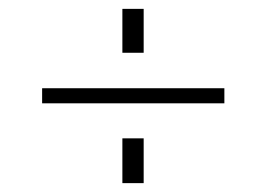

<svg xmlns="http://www.w3.org/2000/svg" viewBox="-20 -463 601 433"><path d="M75 -264H486V-230H75ZM256 -151H304V-50H256ZM256 -443H304V-344H256Z"/></svg>

Font: Hanken Grotesk ExtraLight
Style: Regular
Weight: 200
Designer: Alfredo Marco Pradil
Foundry: Hanken Design Co.
Version: Version 3.014